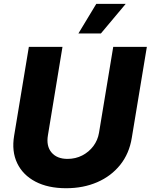

<svg xmlns="http://www.w3.org/2000/svg" viewBox="-20 -972 786 1001"><path d="M324.7 9.3Q230.5 9.3 164.8 -25.1Q99.1 -59.6 69.6 -121.3Q40 -183.1 53.7 -264.6L130.4 -727.5H305.7L230 -267.6Q220.2 -210.9 248.5 -177.2Q276.9 -143.6 332 -143.6Q374 -143.6 408.9 -161.6Q443.8 -179.7 466.8 -210.4Q489.7 -241.2 496.1 -279.3L570.3 -727.5H745.6L667 -252.9Q653.8 -171.4 606.7 -112.5Q559.6 -53.7 487.1 -22.2Q414.6 9.3 324.7 9.3ZM388.7 -797.4 481.9 -951.7H635.3L505.9 -797.4Z"/></svg>

Font: Inter Extra Bold
Style: Italic
Weight: 800
Italic angle: -9.39999°
Designer: Rasmus Andersson
Foundry: rsms
Version: Version 4.000;git-3c8e0fc